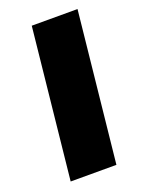

<svg xmlns="http://www.w3.org/2000/svg" viewBox="-116 -636 524 695"><g transform="rotate(-20 146.5 -289.0)"><path d="M34.2 0H210.4L271 -578.1H94.7Z"/></g></svg>

Font: Oswald
Style: Heavy
Weight: 800
Designer: Vernon Adams
Foundry: Vernon Adams
Version: 3.0; ttfautohint (v0.95.6-bc232) -l 8 -r 50 -G 200 -x 0 -w "